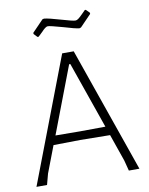

<svg xmlns="http://www.w3.org/2000/svg" viewBox="-91 -900 750 966"><g transform="rotate(-10 283.5 -417.0)"><path d="M474 -54 426 -192 274 -194 137 -192 85 -56 70 0H16L260 -639H319L542 0H488ZM285 -579 155 -238 280 -237 410 -238 291 -579ZM376 -751 368 -748Q347 -750 288 -768Q224 -786 212 -786Q206 -786 197.5 -779.5Q189 -773 180 -763L158 -742H152L135 -760V-766L192 -825L200 -827Q223 -825 284 -807Q341 -790 355 -790Q362 -790 370 -796Q378 -802 391 -815Q391 -815 410 -834H415L433 -816V-810Z"/></g></svg>

Font: t
Style: Regular
Weight: 300
Designer: Juan Pablo del Peral
Foundry: Huerta Tipografica
Version: Version 2.004; ttfautohint (v1.8.1)